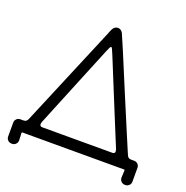

<svg xmlns="http://www.w3.org/2000/svg" viewBox="-141 -861 1039 1070"><g transform="rotate(20 378.5 -325.5)"><path d="M586 -65Q607 -65 600 -89Q580 -137 541.5 -231.5Q503 -326 464 -421Q437 -487 418.5 -532.5Q400 -578 397 -585Q396 -588 394 -591Q384 -619 378.5 -617.5Q373 -616 360 -583Q357 -575 336 -524.5Q315 -474 285.5 -401.5Q256 -329 226 -256Q182 -148 159 -92Q150 -65 172 -65ZM74 0Q73 2 73 8Q73 15 74 23Q75 34 75 48Q75 61 66 70Q57 79 44 79H41Q28 79 19 70Q10 61 10 48V-34Q10 -47 19 -56Q28 -65 41 -65H59Q70 -65 76 -70Q82 -75 86 -85Q90 -95 129.5 -188.5Q169 -282 219.5 -403Q270 -524 310 -618V-620H311Q311 -621 312 -622V-624Q313 -625 313 -626Q314 -628 314 -629H315V-631Q315 -632 316 -633Q316 -634 317 -634L321 -644V-646Q322 -646 322 -647V-648Q323 -648 323 -649V-651H324V-653H325V-654Q325 -655 326 -655V-656Q326 -657 327 -659V-660H328V-662L329 -663L331 -669L332 -670Q333 -672 334 -675V-676Q334 -677 335 -677V-678Q336 -679 336 -680V-681L337 -682V-683Q337 -684 338 -684V-686Q346 -704 348 -709Q348 -710 349 -710V-711Q360 -730 379 -730Q397 -730 408 -711L448 -618Q487 -524 537.5 -403.5Q588 -283 627.5 -189.5Q667 -96 671 -87Q676 -74 682 -69.5Q688 -65 698 -65H716Q729 -65 738 -56Q747 -47 747 -34V48Q747 61 738 70Q729 79 716 79H713Q700 79 691 70Q682 61 682 48Q682 34 683 23Q684 15 684 8Q684 2 683 0Z"/></g></svg>

Font: Gardens CM
Style: Regular
Weight: 400
Designer: Created by: Aleksander Shevchuk, 2010. Modifed by: Daren Olsen, 2020.
Foundry: High-Logic / FontCreator v.13.0.0 build 2663 (64-bit)
Version: Version 3.003 Ukrainian, initial release